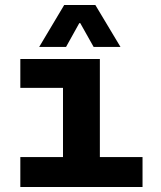

<svg xmlns="http://www.w3.org/2000/svg" viewBox="-20 -745 640 765"><path d="M136.2 -558.1 235.8 -725.1H359.9L460 -558.1H353L299.8 -652.8H295.9L243.2 -558.1ZM61 0V-119.1H231V-395H61V-509.8H377.9V-119.1H547.9V0Z"/></svg>

Font: Office Code Pro D Bold
Style: Regular
Weight: 700
Designer: Nathan Rutzky & Paul D. Hunt
Foundry: Adobe Systems Incorporated
Version: Version 1.004;PS 001.004;hotconv 1.0.70;makeotf.lib2.5.58329